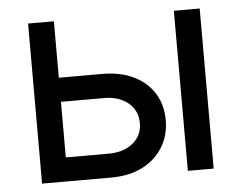

<svg xmlns="http://www.w3.org/2000/svg" viewBox="-44 -588 805 640"><g transform="rotate(-5 359.0 -268.0)"><path d="M145.5 -346.7H303.2Q365.2 -346.7 409.7 -324.5Q454.1 -302.2 477.5 -263.7Q501 -225.1 501 -175.3Q501 -125.5 477.3 -85.9Q453.6 -46.4 409.4 -23.2Q365.2 0 303.2 0H71.8V-535.6H158.2V-80.1H302.2Q352.1 -80.1 383.1 -105.7Q414.1 -131.3 414.1 -172.4Q414.1 -214.8 383.1 -240.5Q352.1 -266.1 302.2 -266.1H145.5ZM559.6 0V-535.6H646V0Z"/></g></svg>

Font: Inter 20pt
Style: Regular
Weight: 400
Version: Version 4.001;git-66647c0bb